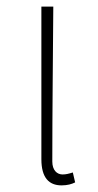

<svg xmlns="http://www.w3.org/2000/svg" viewBox="-20 -547 295 580"><path d="M166 13C184 13 197 9 207 4L200 -26C187 -22 179 -20 169 -20C152 -20 138 -33 138 -59C138 -217 140 -368 141 -527H105V-66C105 -10 128 13 166 13Z"/></svg>

Font: Noto Sans CJK HK Thin
Style: Regular
Weight: 100
Designer: Ryoko NISHIZUKA 西塚涼子 (kana, bopomofo & ideographs); Paul D. Hunt (Latin, Greek & Cyrillic); Sandoll Communications 산돌커뮤니
Foundry: Adobe
Version: Version 2.004;hotconv 1.0.118;makeotfexe 2.5.65603